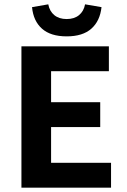

<svg xmlns="http://www.w3.org/2000/svg" viewBox="-20 -867 585 887"><path d="M79 0V-653H483V-538H216V-395H443V-280H216V-115H493V0ZM288 -699Q214 -699 174 -734.5Q134 -770 128 -834L203 -847Q209 -815 231 -797Q253 -779 288 -779Q323 -779 345 -797Q367 -815 373 -847L449 -834Q442 -770 402 -734.5Q362 -699 288 -699Z"/></svg>

Font: Assistant
Style: Bold
Weight: 700
Designer: Hebrew By Ben Nathan, Latin by Paul Hunt
Version: Version 3.000